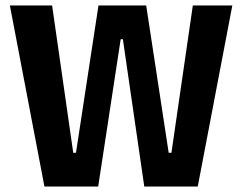

<svg xmlns="http://www.w3.org/2000/svg" viewBox="-20 -680 883 700"><path d="M142 0 16 -660H170L247 -123H257L339 -660H513L595 -123H605L683 -660H827L701 0H506L428 -537H420L338 0Z"/></svg>

Font: Bricolage Grotesque 36pt SemiCondensed
Style: Bold
Weight: 700
Width: 4
Designer: Mathieu Triay
Foundry: Atelier Triay
Version: Version 1.001;gftools[0.9.33.dev8+g029e19f]